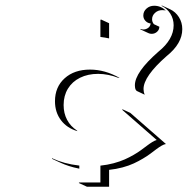

<svg xmlns="http://www.w3.org/2000/svg" viewBox="-20 -619 695 711"><path d="M172.4 -31 172.9 -33Q217.3 -12.2 272 -6.1H273.7V5.6L271.7 5.1Q234.4 -2.2 202.4 -17.1ZM183.6 -244.1Q183.6 -296.9 219.4 -329.1Q255.1 -361.3 313.5 -361.3Q368.2 -361.3 422.9 -330.6H418.7Q381.1 -345.2 343.5 -345.5Q305.4 -345.5 276.4 -331.1Q247.3 -316.7 231.4 -290.5Q215.6 -264.4 215.6 -230Q215.6 -199.5 228.4 -175.3Q241.2 -151.1 264.6 -136L266.8 -133.3Q228 -144.5 205.8 -173.8Q183.6 -203.1 183.6 -244.1ZM271.7 58.6 273.7 56.6Q289.3 56.6 351.8 56.6V-5.6Q377.4 -8.3 400.8 -14.5Q424.1 -20.8 441.7 -28.6Q459.2 -36.4 474.6 -45.3Q490 -54.2 502.2 -63.1Q514.4 -72 524.4 -79.6Q534.4 -87.2 543.7 -92.9Q553 -98.6 560.3 -100.6Q479.7 -170.9 433.6 -211.4L432.6 -214.8L462.6 -200.9L594.5 -85.7Q587.4 -84.7 578.4 -79.5Q569.3 -74.2 559.2 -66.7Q549.1 -59.1 536.9 -49.9Q524.7 -40.8 508.9 -31.5Q493.2 -22.2 475.5 -13.9Q457.8 -5.6 433.8 0.9Q409.9 7.3 384 10V72.5H302ZM351.8 -482.2V-544.9L353.8 -546.9L384 -533V-478.8V-476.8Q369.6 -480 351.8 -482.2ZM479.5 -303.2Q479.5 -351.3 566.2 -427.2Q623 -472.9 623 -525.4Q623 -549.3 610.6 -568.7Q598.1 -588.1 578.1 -597.4L579.6 -598.6L609.9 -584.7Q630.1 -575.2 642.6 -555.4Q655 -535.6 655 -511.2Q655 -457.8 597.4 -411.6Q511.5 -336.2 511.5 -289.3Q511.5 -278.3 515.9 -268.3L485.8 -282.5L481.4 -288.8Q479.5 -296.1 479.5 -303.2ZM499.5 -510.3 500.7 -512Q505.6 -509.8 510.7 -509.8Q520.5 -509.8 528.7 -515.7Q536.9 -521.7 537.8 -532.2Q526.6 -533.2 518.7 -541.6Q510.7 -550 510.7 -561.5Q510.7 -576.7 522.5 -587.2Q534.2 -597.7 550.8 -597.7Q575.4 -597.7 594 -580.1L590.3 -580.8Q585.7 -581.5 580.8 -581.5Q565.2 -581.5 554.2 -571.5Q543.2 -561.5 543.2 -547.6Q543.2 -537.4 549.8 -529.5L570.1 -520Q570.1 -509 561.6 -501.3Q553.2 -493.7 541.3 -493.7Q535.2 -493.7 529.8 -496.3Z"/></svg>

Font: AgreloyOut1
Style: Medium
Weight: 400
Designer: gluk
Foundry: gluk
Version: Version 0.27